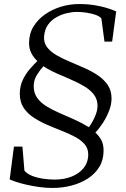

<svg xmlns="http://www.w3.org/2000/svg" viewBox="-20 -838 624 951"><path d="M493 -91.5Q493 -46 472.2 -11.8Q451.5 22.5 415.8 45.8Q380 69 334.8 81Q289.5 93 240 93Q206.5 93 173.2 88.2Q140 83.5 110.8 76.8Q81.5 70 59.8 62.8Q38 55.5 28 50.5L49 -112H91L101 7.5Q115.5 24 140.2 33.5Q165 43 194.2 47.2Q223.5 51.5 250.5 51.5Q296.5 51.5 334 37Q371.5 22.5 394.2 -5.8Q417 -34 417 -73.5Q417 -103 398.8 -124Q380.5 -145 350 -161Q319.5 -177 283.5 -191Q247.5 -205 211.5 -220.8Q175.5 -236.5 145 -256.8Q114.5 -277 96.2 -305.5Q78 -334 78 -374Q78.5 -412 92.8 -442Q107 -472 127 -495.2Q147 -518.5 165 -535.5Q146 -553.5 135 -575.2Q124 -597 124 -625Q124 -670.5 145.5 -706Q167 -741.5 202.8 -766.5Q238.5 -791.5 282.2 -804.8Q326 -818 371.5 -818Q416.5 -818 453.2 -811.5Q490 -805 516.2 -796.2Q542.5 -787.5 555.5 -781.5L535.5 -632H497.5L482 -747Q473 -757.5 453.2 -764.5Q433.5 -771.5 409.2 -775.2Q385 -779 360.5 -779Q336.5 -779 309.8 -772.5Q283 -766 258.8 -752.2Q234.5 -738.5 218.2 -716Q202 -693.5 198.5 -660.5Q195.5 -628 212.5 -605.2Q229.5 -582.5 259 -565.2Q288.5 -548 324.8 -532.8Q361 -517.5 397.5 -501.5Q434 -485.5 464.5 -465Q495 -444.5 513.8 -416.8Q532.5 -389 532.5 -350Q532.5 -321.5 520.5 -290Q508.5 -258.5 490.2 -230.2Q472 -202 452.5 -181.5Q472 -163 482.5 -143Q493 -123 493 -91.5ZM463 -313.5Q463 -346 445 -369.5Q427 -393 397 -410.8Q367 -428.5 331.5 -443.8Q296 -459 260.2 -474.8Q224.5 -490.5 195 -510Q179 -492.5 163 -467.2Q147 -442 147 -411Q147 -377.5 164 -353.5Q181 -329.5 209.8 -311.8Q238.5 -294 274.2 -278.5Q310 -263 347.8 -246.2Q385.5 -229.5 420 -208Q435.5 -227.5 449.2 -258Q463 -288.5 463 -313.5Z"/></svg>

Font: Merriweather 48pt Light
Style: Italic
Weight: 300
Italic angle: -7.8°
Version: Version 2.101